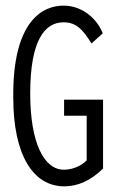

<svg xmlns="http://www.w3.org/2000/svg" viewBox="-20 -650 415 680"><path d="M208 10C255 10 301 -10 345 -53V-297H207V-240H287V-82C265 -59 232 -49 206 -49C135 -49 87 -146 87 -319C87 -510 140 -571 205 -571C250 -571 273 -546 304 -496L344 -532C321 -589 267 -630 206 -630C133 -631 24 -578 27 -304C27 -103 96 10 208 10Z"/></svg>

Font: Inconsolata Condensed Thin
Style: Regular
Weight: 100
Width: 3
Monospace: yes
Designer: Raph Levien, Cyreal, Brenton Simpson
Foundry: Raph Levien, Cyreal, Google
Version: Version 3.100